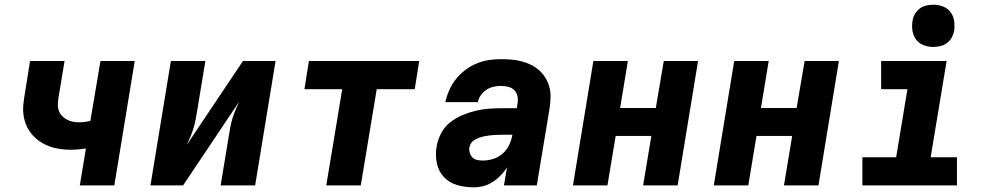

<svg xmlns="http://www.w3.org/2000/svg" viewBox="-20 -790 4240 818"><path d="M320 0 346 -157Q330 -155 313 -153.5Q296 -152 280 -152Q257 -152 233.5 -155.5Q210 -159 189 -167Q168 -175 149.5 -187.5Q131 -200 116.5 -217Q102 -234 93 -254.5Q84 -275 80.5 -298Q77 -321 79.5 -345Q82 -369 86 -392L108 -530H255L229 -373Q227 -359 226.5 -345Q226 -331 230.5 -318.5Q235 -306 244 -296.5Q253 -287 264 -281Q275 -275 288.5 -272Q302 -269 316 -269Q328 -269 340.5 -270.5Q353 -272 365 -275L408 -530H554L467 0Z M621 0 708 -530H855L820 -318Q817 -299 813.5 -280.5Q810 -262 804.5 -244Q799 -226 791.5 -208Q784 -190 776 -173L1015 -530H1154L1067 0H920L955 -212Q958 -231 961.5 -249.5Q965 -268 970.5 -286Q976 -304 983.5 -322Q991 -340 999 -357L760 0Z M1370 0 1438 -410H1277L1296 -530H1766L1747 -410H1585L1517 0Z M1995 8Q1960 8 1926.5 -2Q1893 -12 1870.5 -36.5Q1848 -61 1841 -95.5Q1834 -130 1840 -165Q1845 -194 1859 -221.5Q1873 -249 1897 -268Q1921 -287 1949 -299Q1977 -311 2006 -318Q2035 -325 2063.5 -327Q2092 -329 2121 -329H2182L2185 -350Q2188 -366 2184.5 -381Q2181 -396 2171 -406Q2161 -416 2146 -420Q2131 -424 2115 -424Q2099 -424 2083 -420.5Q2067 -417 2053 -408Q2039 -399 2029 -385Q2019 -371 2016 -355H1877Q1883 -381 1894 -406Q1905 -431 1922.5 -453Q1940 -475 1962.5 -492Q1985 -509 2010.5 -519.5Q2036 -530 2062.5 -534Q2089 -538 2115 -538Q2138 -538 2160 -536Q2182 -534 2203 -528.5Q2224 -523 2243 -513.5Q2262 -504 2277.5 -490Q2293 -476 2304 -458Q2315 -440 2320.5 -419.5Q2326 -399 2325.5 -376.5Q2325 -354 2322 -332L2267 0H2127L2140 -77Q2140 -77 2140 -77Q2140 -77 2140 -77Q2133 -66 2131.5 -64.5Q2130 -63 2127 -58.5Q2124 -54 2120 -50Q2116 -46 2112 -42Q2108 -38 2104 -34Q2100 -30 2095.5 -26.5Q2091 -23 2086.5 -20Q2082 -17 2077.5 -14Q2073 -11 2068 -8.5Q2063 -6 2058 -3.5Q2053 -1 2047.5 0.5Q2042 2 2037 3.5Q2032 5 2026.5 5.5Q2021 6 2016 7Q2011 8 2005.5 8Q2000 8 1995 8ZM2037 -106Q2059 -106 2081.5 -113Q2104 -120 2121.5 -135.5Q2139 -151 2149 -172Q2159 -193 2163 -215V-216H2121Q2111 -216 2101 -215.5Q2091 -215 2081 -214.5Q2071 -214 2061.5 -212.5Q2052 -211 2042 -209Q2032 -207 2022.5 -203.5Q2013 -200 2003.5 -195Q1994 -190 1988 -181.5Q1982 -173 1980 -163Q1978 -151 1981.5 -139Q1985 -127 1993 -119Q2001 -111 2013 -108.5Q2025 -106 2037 -106Z M2421 0 2508 -530H2655L2622 -330H2774L2808 -530H2954L2867 0H2720L2755 -211H2603L2568 0Z M3021 0 3108 -530H3255L3222 -330H3374L3408 -530H3554L3467 0H3320L3355 -211H3203L3168 0Z M3654 0V-120H3798L3846 -410H3734V-530H4013L3945 -120H4057V0ZM3956 -590Q3935 -590 3915 -597.5Q3895 -605 3883 -621.5Q3871 -638 3867.5 -659Q3864 -680 3868 -702Q3870 -717 3878 -730.5Q3886 -744 3898.5 -753.5Q3911 -763 3926.5 -766.5Q3942 -770 3956 -770Q3978 -770 3997.5 -762.5Q4017 -755 4029.5 -738.5Q4042 -722 4045 -701Q4048 -680 4045 -658Q4042 -643 4034.5 -629.5Q4027 -616 4014 -606.5Q4001 -597 3986 -593.5Q3971 -590 3956 -590Z"/></svg>

Font: Iosevka Curly HvExObl
Style: Regular
Weight: 900
Width: 7
Italic angle: -9°
Monospace: yes
Designer: Belleve Invis
Foundry: Belleve Invis
Version: Version 11.1.0; ttfautohint (v1.8.3)